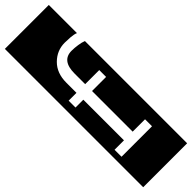

<svg xmlns="http://www.w3.org/2000/svg" viewBox="-387 -907 1109 1109"><g transform="rotate(-45 167.5 -352.0)"><path d="M-12 213V-917H347V-687Q331 -694 304.5 -696Q278 -698 258 -698Q194 -698 147.5 -652Q101 -606 101 -528V-445H37V-389H101V-57H24V0H273V-57H172V-389H287V-445H172V-532Q172 -637 253 -637Q276 -637 303 -633Q330 -629 347 -622V213Z"/></g></svg>

Font: Zilla Slab Highlight
Style: Regular
Weight: 400
Designer: Typotheque Type Foundry
Foundry: Typotheque type foundry
Version: Version 1.1; 2017; ttfautohint (v1.6)